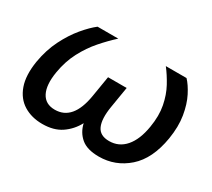

<svg xmlns="http://www.w3.org/2000/svg" viewBox="-106 -704 993 898"><g transform="rotate(30 390.5 -254.5)"><path d="M196.3 7.8Q138.2 7.8 95.5 -18.6Q52.7 -44.9 33.9 -97.9Q15.1 -150.9 27.8 -230.5Q39.6 -299.8 67.6 -355.7Q95.7 -411.6 129.6 -452.1Q163.6 -492.7 193.4 -515.6H305.2Q269 -482.9 233.4 -442.1Q197.8 -401.4 170.7 -349.9Q143.6 -298.3 132.8 -233.9Q120.6 -160.2 141.6 -119.6Q162.6 -79.1 213.9 -79.1Q311.5 -79.1 335.4 -222.7L354 -335.4H454.6L436 -222.7Q424.3 -152.3 440.7 -115.7Q457 -79.1 506.8 -79.1Q559.6 -79.1 594.2 -119.1Q628.9 -159.2 641.1 -233.9Q651.9 -298.3 641.8 -349.9Q631.8 -401.4 609.6 -442.1Q587.4 -482.9 562 -515.6H673.8Q695.8 -492.7 716.6 -452.1Q737.3 -411.6 746.6 -355.7Q755.9 -299.8 744.6 -230.5Q724.6 -110.4 657.5 -51.3Q590.3 7.8 501.5 7.8Q438 7.8 405.3 -20Q372.6 -47.9 362.8 -92.3Q338.9 -47.4 298.3 -19.8Q257.8 7.8 196.3 7.8Z"/></g></svg>

Font: Inter Display Medium
Style: Italic
Weight: 500
Italic angle: -9.39999°
Designer: Rasmus Andersson
Foundry: rsms
Version: Version 4.000;git-a52131595